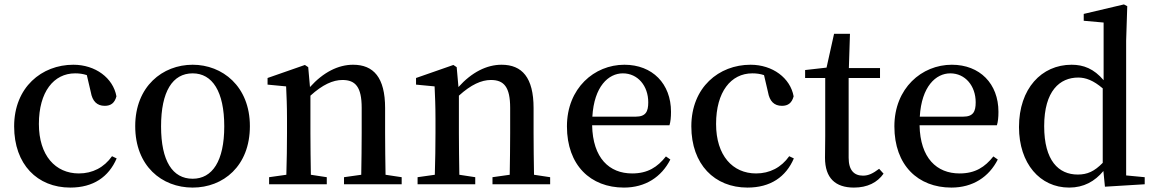

<svg xmlns="http://www.w3.org/2000/svg" viewBox="-20 -834 5223 869"><path d="M487 -127C451 -76 399 -49 337 -49C231 -49 156 -130 156 -273C156 -418 223 -502 320 -502C338 -502 355 -500 373 -494L391 -417C398 -376 419 -355 454 -355C482 -355 499 -368 507 -398C492 -481 412 -541 312 -541C169 -541 44 -439 44 -262C44 -90 149 15 298 15C402 15 472 -33 508 -117Z M852 15C990 15 1111 -82 1111 -263C1111 -444 986 -541 852 -541C716 -541 592 -443 592 -263C592 -83 712 15 852 15ZM852 -25C761 -25 709 -105 709 -262C709 -420 761 -502 852 -502C941 -502 995 -420 995 -262C995 -105 941 -25 852 -25Z M1725 -43C1724 -99 1723 -177 1723 -232V-345C1723 -483 1671 -541 1578 -541C1511 -541 1443 -507 1383 -440L1375 -530L1360 -540L1191 -481V-451L1275 -443C1277 -397 1279 -359 1279 -296V-232C1279 -180 1278 -100 1276 -43L1198 -32V0H1459V-32L1387 -43C1386 -99 1385 -179 1385 -232V-401C1440 -451 1487 -472 1530 -472C1589 -472 1617 -440 1617 -346V-232C1617 -177 1616 -99 1615 -43L1537 -32V0H1798V-32Z M2397 -43C2396 -99 2395 -177 2395 -232V-345C2395 -483 2343 -541 2250 -541C2183 -541 2115 -507 2055 -440L2047 -530L2032 -540L1863 -481V-451L1947 -443C1949 -397 1951 -359 1951 -296V-232C1951 -180 1950 -100 1948 -43L1870 -32V0H2131V-32L2059 -43C2058 -99 2057 -179 2057 -232V-401C2112 -451 2159 -472 2202 -472C2261 -472 2289 -440 2289 -346V-232C2289 -177 2288 -99 2287 -43L2209 -32V0H2470V-32Z M2661 -306C2669 -443 2734 -502 2799 -502C2867 -502 2914 -445 2914 -371C2914 -329 2903 -306 2857 -306ZM3010 -267C3015 -283 3017 -303 3017 -328C3017 -455 2933 -541 2806 -541C2670 -541 2546 -435 2546 -262C2546 -86 2653 15 2804 15C2901 15 2974 -33 3014 -112L2994 -126C2956 -78 2912 -49 2841 -49C2738 -49 2663 -118 2660 -267Z M3552 -127C3516 -76 3464 -49 3402 -49C3296 -49 3221 -130 3221 -273C3221 -418 3288 -502 3385 -502C3403 -502 3420 -500 3438 -494L3456 -417C3463 -376 3484 -355 3519 -355C3547 -355 3564 -368 3572 -398C3557 -481 3477 -541 3377 -541C3234 -541 3109 -439 3109 -262C3109 -90 3214 15 3363 15C3467 15 3537 -33 3573 -117Z M3959 -70C3931 -49 3911 -39 3886 -39C3846 -39 3821 -63 3821 -120V-481H3963V-526H3822L3827 -681H3755L3721 -528L3624 -517V-481H3715V-217C3715 -176 3714 -150 3714 -120C3714 -28 3761 15 3845 15C3906 15 3951 -8 3979 -48Z M4143 -306C4151 -443 4216 -502 4281 -502C4349 -502 4396 -445 4396 -371C4396 -329 4385 -306 4339 -306ZM4492 -267C4497 -283 4499 -303 4499 -328C4499 -455 4415 -541 4288 -541C4152 -541 4028 -435 4028 -262C4028 -86 4135 15 4286 15C4383 15 4456 -33 4496 -112L4476 -126C4438 -78 4394 -49 4323 -49C4220 -49 4145 -118 4142 -267Z M4971 -97C4933 -58 4901 -44 4858 -44C4771 -44 4706 -107 4706 -263C4706 -423 4777 -483 4860 -483C4894 -483 4929 -470 4971 -434ZM5077 -40V-650L5082 -806L5067 -814L4885 -771V-740L4975 -732V-471C4931 -523 4884 -541 4830 -541C4694 -541 4592 -433 4592 -259C4592 -94 4687 15 4819 15C4885 15 4935 -13 4974 -60L4981 11L5161 0V-32Z"/></svg>

Font: Source Han Serif CN SemiBold
Style: Regular
Weight: 600
Designer: Ryoko NISHIZUKA 西塚涼子 (kana & ideographs); Frank Grießhammer (Latin, Greek & Cyrillic); Wenlong ZHANG 张文龙 (bopomofo); San
Foundry: Adobe Systems Incorporated
Version: Version 1.000;PS 1;hotconv 16.6.53;makeotf.lib2.5.65590